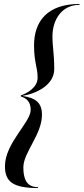

<svg xmlns="http://www.w3.org/2000/svg" viewBox="-20 -800 422 970"><path d="M172 150V145.5C110 145.5 98 97 98 45.5C98 -30 192 -120 192 -220C192 -280.5 161.5 -305 93 -315.5C165.5 -327.5 254 -371 254 -451C254 -531 245 -560.5 245 -616.5C245 -698 290 -775.5 382 -775.5V-780C217 -780 152 -690 152 -571C152 -484 170 -460.5 170 -407.5C170 -356.5 115 -328 85 -318V-313C115 -303 135 -285.5 135 -244.5C135 -181.5 5 -77 5 40C5 119 47 150 172 150Z"/></svg>

Font: Bodoni* 36pt
Style: Italic
Weight: 400
Italic angle: -13°
Version: Version 2.3